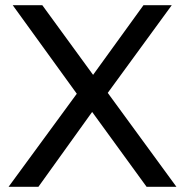

<svg xmlns="http://www.w3.org/2000/svg" viewBox="-20 -720 713 740"><path d="M13 0 304 -397V-320L29 -700H143L361 -401L316 -400L533 -700H642L369 -326V-398L660 0H545L313 -319H357L128 0Z"/></svg>

Font: Montserrat Thin Medium
Style: Regular
Weight: 500
Version: Version 9.000